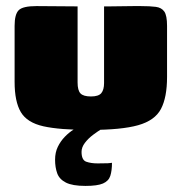

<svg xmlns="http://www.w3.org/2000/svg" viewBox="-20 -420 597 631"><path d="M235 -399V-149Q235 -123 244.5 -113Q254 -103 279 -103Q304 -103 313 -114Q322 -125 322 -147V-399Q323 -399 340 -399Q357 -399 379 -399.5Q401 -400 419.5 -400Q438 -400 442 -400Q473 -400 492 -397.5Q511 -395 520 -382Q529 -369 529 -335V-167Q529 -100 509 -62Q489 -24 434 -8.5Q379 7 275 7Q176 7 122.5 -5Q69 -17 48.5 -51.5Q28 -86 28 -151V-335Q28 -373 41.5 -386.5Q55 -400 100 -400Q134 -400 167.5 -399.5Q201 -399 235 -399ZM261 191Q218 191 196.5 180Q175 169 168 149.5Q161 130 161 105Q161 81 170 62.5Q179 44 193 29.5Q207 15 222.5 5.5Q238 -4 251 -10H341Q332 -7 317 2Q302 11 286 23Q270 35 259 49.5Q248 64 248 79Q248 106 263.5 111.5Q279 117 301 117Q326 117 334.5 116.5Q343 116 344.5 115.5Q346 115 348 115Q348 141 342.5 158Q337 175 318.5 183Q300 191 261 191Z"/></svg>

Font: Genos Thin Black
Style: Regular
Weight: 900
Version: Version 1.010